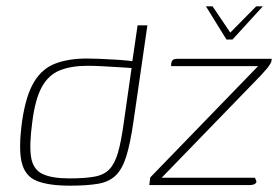

<svg xmlns="http://www.w3.org/2000/svg" viewBox="-20 -585 879 607"><path d="M631 -565H652L708 -482L790 -565H811L715 -460H696ZM201 2Q134 2 96.5 -13Q59 -28 48.5 -72Q38 -116 50 -203Q62 -284 88 -326.5Q114 -369 156 -384.5Q198 -400 255 -400Q271 -400 295 -399Q319 -398 344 -396.5Q369 -395 387.5 -393Q406 -391 411 -390L397 -382L415 -505H446L402 -201Q392 -132 379.5 -91.5Q367 -51 346 -30.5Q325 -10 290 -4Q255 2 201 2ZM199 -21Q248 -21 278.5 -26.5Q309 -32 326 -50Q343 -68 353 -102.5Q363 -137 371 -195L396 -370Q382 -371 357 -372.5Q332 -374 305.5 -375.5Q279 -377 257 -377Q205 -377 169 -362.5Q133 -348 112 -309.5Q91 -271 82 -199Q72 -125 78.5 -87Q85 -49 114.5 -35Q144 -21 199 -21ZM491 -23H786L789 -16Q793 -9 787 -4.5Q781 0 770 0H452L455 -24L796 -376H521V-382Q522 -391 526 -395Q530 -399 540 -399H839Q839 -391 835 -384Q831 -377 824.5 -369Q818 -361 806 -348Z"/></svg>

Font: Genos Thin ExtraLight
Style: Italic
Weight: 250
Italic angle: -8°
Version: Version 1.010